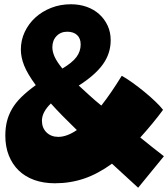

<svg xmlns="http://www.w3.org/2000/svg" viewBox="-20 -850 790 902"><path d="M500 -661Q500 -599 463.5 -548Q427 -497 350 -448Q372 -428 398 -404Q424 -380 456 -354Q501 -411 552 -494Q574 -482 602.5 -461.5Q631 -441 658.5 -418.5Q686 -396 710 -373Q734 -350 746 -334Q724 -304 696 -270Q668 -236 639 -204Q665 -183 692.5 -161Q720 -139 750 -116L629 32L506 -81Q440 -33 375 -11Q310 11 238 11Q184 11 141 -4.5Q98 -20 68 -49Q38 -78 21.5 -119.5Q5 -161 5 -213Q5 -249 12.5 -279.5Q20 -310 36.5 -338.5Q53 -367 80.5 -394Q108 -421 148 -450Q109 -503 93.5 -542Q78 -581 78 -617Q78 -661 96 -699.5Q114 -738 145.5 -767Q177 -796 220 -813Q263 -830 313 -830Q353 -830 387 -818Q421 -806 446 -783.5Q471 -761 485.5 -730Q500 -699 500 -661ZM226 -628Q226 -607 236.5 -583.5Q247 -560 273 -528Q320 -556 339.5 -582.5Q359 -609 359 -641Q359 -670 342 -685.5Q325 -701 296 -701Q265 -701 245.5 -680.5Q226 -660 226 -628ZM254 -207Q294 -207 341 -239Q305 -274 274.5 -305Q244 -336 219 -364Q177 -323 177 -283Q177 -249 198.5 -228Q220 -207 254 -207Z"/></svg>

Font: Ranchers
Style: Regular
Weight: 400
Designer: Pablo Impallari, Brenda Gallo
Foundry: Pablo Impallari, Brenda Gallo
Version: Version 1.000; ttfautohint (v0.8) -G 200 -r 50